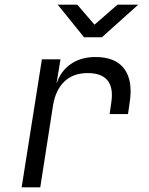

<svg xmlns="http://www.w3.org/2000/svg" viewBox="-20 -805 640 825"><path d="M73 0 160 -550H240L223 -448H224Q241 -500 284.5 -530Q328 -560 390 -560Q477 -560 514.5 -508.5Q552 -457 537 -363L530 -315H451L458 -363Q478 -491 356 -491Q295 -491 257 -455Q219 -419 208 -353L153 0ZM341 -645 228 -785H312L386 -699L485 -785H574L418 -645Z"/></svg>

Font: JetBrains Mono NL Light
Style: Italic
Weight: 300
Italic angle: -9°
Designer: Philipp Nurullin, Konstantin Bulenkov
Foundry: JetBrains
Version: Version 2.304; ttfautohint (v1.8.4.7-5d5b)